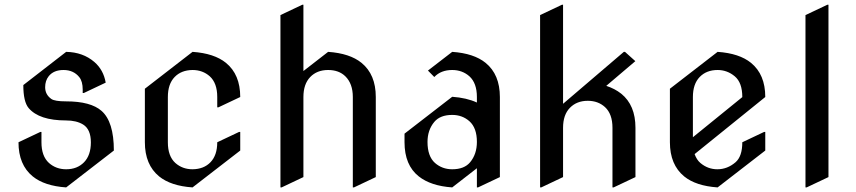

<svg xmlns="http://www.w3.org/2000/svg" viewBox="-20 -777 3639 816"><path d="M261.2 19.5Q168.9 13.2 119.1 -27.3Q58.6 -76.7 58.6 -172.4L151.4 -216.3H156.2V-172.4Q156.2 -113.3 188 -84.5Q218.3 -57.6 261.2 -57.6Q308.1 -57.6 337.2 -87.4Q366.2 -117.2 366.2 -171.9Q366.2 -227.1 333.5 -247.6Q305.2 -265.1 260.7 -265.1Q146.5 -265.1 101.6 -317.9Q79.1 -344.7 79.1 -415.5L261.2 -556.6Q332.5 -555.2 380.9 -513.7Q419.9 -480 429.2 -425.8L336.4 -381.8H331.5V-396Q331.5 -431.2 316.9 -449.2Q292.5 -479.5 250 -479.5Q208 -479.5 187 -453.1Q171.9 -434.1 171.9 -406.2Q171.9 -375 198.2 -356.4Q212.9 -346.2 260.7 -346.2Q365.7 -346.2 411.6 -305.7Q463.9 -259.8 463.9 -137.2Z M798.3 19.5Q706.1 13.2 656.2 -27.3Q595.7 -77.1 595.7 -172.4V-399.9L798.3 -556.6Q890.6 -550.3 940.4 -509.8Q1001 -460.4 1001 -364.7L908.2 -320.8H903.3V-364.7Q903.3 -423.8 871.6 -452.6Q841.3 -479.5 798.3 -479.5Q750.5 -479 722.2 -449.7Q693.4 -419.9 693.4 -364.7V-172.4Q693.4 -113.3 725.1 -84.5Q755.4 -57.6 798.3 -57.6Q846.2 -58.1 874.5 -87.4Q903.3 -117.2 903.3 -172.4L996.1 -216.3H1001V-137.2Z M1171.9 19.5V-712.9L1264.6 -756.8H1269.5V-475.1L1374.5 -556.6Q1466.8 -550.3 1516.6 -509.8Q1577.1 -460.4 1577.1 -364.7V-24.4L1484.4 19.5H1479.5V-364.7Q1479.5 -421.4 1447.8 -452.6Q1420.4 -479.5 1374.5 -479.5Q1327.1 -479.5 1298.3 -449.5Q1269.5 -419.4 1269.5 -364.7V-24.4L1176.8 19.5Z M1901.9 -57.6Q1953.1 -57.6 1978 -87.4Q2006.8 -122.1 2006.8 -173.8Q2006.8 -233.4 1975.1 -261.7Q1944.8 -288.6 1901.9 -288.6Q1850.6 -288.6 1825.7 -258.8Q1796.9 -224.1 1796.9 -173.8Q1796.9 -112.8 1828.6 -84.5Q1859.4 -57.6 1901.9 -57.6ZM1901.9 19.5Q1811 13.2 1759.8 -27.3Q1699.2 -75.2 1699.2 -172.4V-209L1901.9 -365.7Q1963.4 -361.3 2006.8 -341.3V-364.7Q2006.8 -423.8 1975.1 -452.6Q1944.8 -479.5 1901.9 -479.5Q1854 -479.5 1825.7 -449.7L1798.8 -477.1L1901.9 -556.6Q1994.1 -550.3 2043.9 -509.8Q2104.5 -460.4 2104.5 -364.7V-24.4L2011.7 19.5H2006.8V-62Z M2275.4 19.5V-712.9L2368.2 -756.8H2373V-335.9L2631.3 -556.6H2636.2L2680.2 -517.1L2556.6 -412.1Q2592.8 -400.4 2620.1 -378.9Q2680.7 -330.1 2680.7 -233.9V-24.4L2587.9 19.5H2583V-233.9Q2583 -292.5 2551.3 -321.8Q2522 -348.6 2478 -348.6Q2431.2 -348.6 2402.1 -318.8Q2373 -289.1 2373 -233.9V-24.4L2280.3 19.5Z M3029.8 19.5Q2937.5 13.2 2887.7 -27.3Q2827.1 -77.1 2827.1 -172.4V-399.9L3029.8 -556.6Q3122.1 -550.3 3171.9 -509.8Q3232.4 -460.4 3232.4 -364.7L2932.1 -122.1Q2940.9 -97.7 2956.5 -84.5Q2988.3 -57.6 3028.8 -57.6Q3071.3 -57.6 3106 -87.4Q3134.8 -112.3 3134.8 -172.4L3227.5 -216.3H3232.4V-137.2ZM2924.8 -193.8 3134.8 -364.3Q3134.8 -425.8 3102.8 -452.6Q3070.8 -479.5 3029.8 -479.5Q2982.4 -479.5 2953.6 -449.7Q2924.8 -419.9 2924.8 -364.7Z M3403.3 19.5V-712.9L3496.1 -756.8H3501V-24.4L3408.2 19.5Z"/></svg>

Font: Nova Cut
Style: Book
Weight: 400
Version: Version 2.000